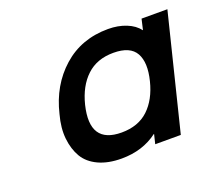

<svg xmlns="http://www.w3.org/2000/svg" viewBox="-82 -927 737 651"><g transform="rotate(-20 287.0 -601.5)"><path d="M435.1 -601.1Q450.7 -663.6 431.2 -698.7Q411.6 -733.9 351.1 -733.9Q291.5 -733.9 254.2 -698.7Q216.8 -663.6 201.2 -601.1Q169.4 -470.2 286.1 -470.2Q346.2 -470.2 383.1 -504.9Q419.9 -539.6 435.1 -601.1ZM574.2 -810.1 471.2 -394H378.9L387.2 -428.2H386.2Q332 -387.2 255.9 -387.2Q207.5 -387.2 172.9 -403.3Q138.2 -419.4 121.3 -448Q104.5 -476.6 100.3 -515.6Q96.2 -554.7 108.9 -601.1Q131.8 -697.3 198.5 -756.6Q265.1 -815.9 361.8 -815.9Q397.9 -815.9 427 -804.2Q456.1 -792.5 471.2 -772H472.2L481 -810.1Z"/></g></svg>

Font: Sinkin Sans 600 SemiBold Italic
Style: Regular
Weight: 600
Italic angle: -112°
Designer: Keith Bates
Foundry: K-Type
Version: Sinkin Sans (version 1.0)  by Keith Bates   •   © 2014   www